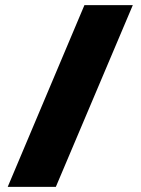

<svg xmlns="http://www.w3.org/2000/svg" viewBox="-20 -726 546 746"><path d="M197 0 496 -706H308L10 0Z"/></svg>

Font: Catamaran
Style: Regular
Weight: 900
Designer: Pria Ravichandran
Version: Version 1.001;PS 001.000;hotconv 1.0.70;makeotf.lib2.5.58329